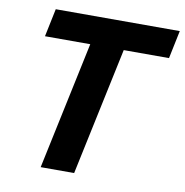

<svg xmlns="http://www.w3.org/2000/svg" viewBox="-80 -786 830 862"><g transform="rotate(10 335.5 -355.0)"><path d="M161.6 0 285 -582.2H78.6L105.2 -710H670.6L644 -582.2H437.6L314.2 0Z"/></g></svg>

Font: Geist
Style: Italic
Weight: 400
Italic angle: -12°
Designer: Basement.studio, Andrés Briganti, Mateo Zaragoza
Foundry: Basement.studio, Vercel, Andrés Briganti, Guido Ferreyra, Mateo Zaragoza
Version: Version 1.500